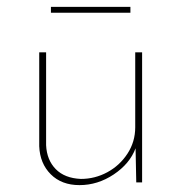

<svg xmlns="http://www.w3.org/2000/svg" viewBox="-20 -530 527 558"><path d="M393 -378V0H376L374 -99Q357 -54 310.5 -23Q264 8 211 8Q159 8 127.5 -23.5Q96 -55 94 -105V-378H114V-108Q116 -65 142 -38.5Q168 -12 215 -10Q256 -10 292 -29.5Q328 -49 350.5 -83.5Q373 -118 373 -160V-378ZM359 -510V-493H128V-510Z"/></svg>

Font: Josefin Sans Thin
Style: Regular
Weight: 250
Designer: Santiago Orozco
Foundry: Typemade
Version: Version 2.000